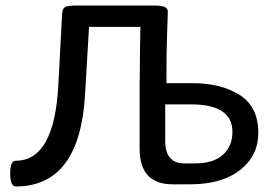

<svg xmlns="http://www.w3.org/2000/svg" viewBox="-20 -671 1004 699"><path d="M690.4 -76.2Q756.8 -76.2 791.5 -107.4Q826.2 -138.7 826.2 -190.9Q826.2 -291 675.3 -291H581.5V-158.2Q581.5 -76.2 650.9 -76.2ZM37.6 7.8Q17.1 7.8 17.1 -40.5Q17.1 -85.9 37.6 -85.9Q177.7 -85.9 192.4 -361.3L206.1 -621.1Q207 -640.1 217.8 -645.5Q228.5 -650.9 260.7 -650.9H537.1Q569.3 -650.9 580.1 -645.5Q590.8 -640.1 590.8 -630.4Q590.8 -609.9 588.4 -550Q585.9 -490.2 585.9 -368.2H682.1Q784.2 -368.2 852.3 -325.4Q920.4 -282.7 920.4 -187Q920.4 -104 854 -52Q787.6 0 673.3 0H608.4Q488.3 0 488.3 -129.9V-378.9H488.8Q489.3 -501 491.2 -573.2H304.2L289.6 -326.2Q270 7.8 37.6 7.8Z"/></svg>

Font: Bainsley
Style: Regular
Weight: 400
Designer: Paul James MIller
Foundry: High-Logic / Made with FontCreator
Version: Version 1.411;March 28, 2021;FontCreator 13.0.0.2683 64-bit